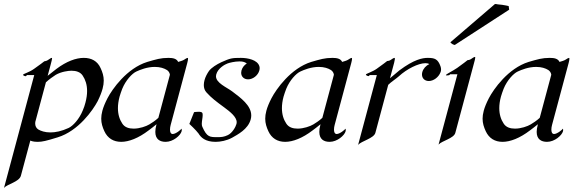

<svg xmlns="http://www.w3.org/2000/svg" viewBox="-36 -707 2876 957"><path d="M241.9 -334C269 -349.6 303.6 -354.5 320.2 -354.5C343.6 -354.5 364.8 -348.1 376.5 -329.6C389.7 -309.8 398.1 -284.7 398.1 -253.3C398.1 -236 395.5 -216.7 389.8 -195.3C386.4 -182.6 382.4 -169.4 376.4 -156.2C359 -113.3 328 -79.6 306.2 -69.3C270.6 -52.7 239.7 -46.9 215.3 -46.9C187.9 -46.9 167.4 -54.2 154.4 -62C145 -68.2 139.4 -78.4 139.4 -91.6C139.4 -94.2 139.6 -96.9 140 -99.6L192.9 -296.9C207.2 -310.1 229.1 -326.2 241.9 -334ZM68.1 168.9 115.1 -6.3C121.7 -3.9 129.5 0 152.4 0C173.9 0 193.6 -4.4 251.7 -22.5C354.9 -54.2 427.1 -157.7 451 -203.1C462.8 -227.1 470.6 -247.1 475.4 -265.1C479.4 -279.9 481.1 -293.1 481.1 -305.1C481.1 -328.5 474.6 -347.9 465.6 -367.2C449.8 -402.8 419.8 -418.5 381.7 -418.5C342.7 -418.5 295.6 -401.4 244.9 -363.3L201.5 -329.1L215.7 -381.8C221.1 -402 223.5 -411.8 223.5 -415.9C223.5 -417.7 223 -418.5 222.1 -418.5C218.2 -418.5 213.2 -414.6 202 -407.2C195.9 -402.8 184.8 -401.4 184.8 -401.4C184.8 -401.4 158.8 -380.9 133.7 -363.8C109.4 -346.2 80.3 -339.4 79 -334.5C77.9 -330.6 88.7 -327.1 91.6 -327.1C95.1 -327.1 98.1 -333 98.1 -333H134.7L-16 229.5C0.3 210.4 59.8 199.7 68.1 168.9Z M899.3 -418.5C896.4 -418.5 890.7 -415.5 880.6 -408.7C875.8 -405.3 859.3 -400.4 852 -398.4C844.6 -414.6 826.6 -418.5 803.6 -418.5C764.6 -418.5 742.1 -411.1 698.2 -398.4C595.9 -366.7 523 -262.2 499.7 -217.3C487.4 -193.4 479 -172.9 474.2 -154.8C470.3 -140.1 468.6 -127.2 468.6 -115.4C468.6 -92.1 475.1 -73 484.1 -53.2C500.4 -17.6 529.9 0 568 0C606.5 0 654.5 -18.6 704.9 -57.1C715.9 -65.4 730.5 -76.2 744.3 -87.9L743.4 -84.5C739.8 -71 738.2 -59.4 738.2 -49.6C738.2 -12.5 761.5 0 789.6 0C827.2 0 863.6 -31.7 869.2 -52.7C871.8 -62.5 868.2 -65.4 867.7 -65.4C867 -61 840.1 -39.1 825 -39.1C814.9 -39.1 811.3 -48.8 811.3 -61C811.3 -68.3 812.6 -76.5 814.6 -84L897.3 -392.6C899.5 -401 901.3 -409.2 901.3 -414C901.3 -416.8 900.7 -418.5 899.3 -418.5ZM810.9 -334.5 753.3 -119.6C739.7 -106.9 719.9 -93.3 708.4 -86.9C692.1 -77.1 659.8 -65.9 630.1 -65.9C607.1 -65.9 585.7 -71.8 573.4 -91.3C560.5 -110.7 551.8 -135.9 551.8 -167.9C551.8 -185 554.3 -204 559.9 -225.1C563.2 -237.3 568.2 -250.5 573.4 -264.6C590.6 -306.6 622.2 -340.8 643.8 -350.6C661.7 -358.9 696.9 -373.5 735.4 -373.5C762.3 -373.5 782.4 -366.7 796.2 -357.9C803.7 -353 809.7 -344.7 810.9 -334.5Z M1256.3 -378.4C1246.2 -408.2 1200.1 -418.5 1164.9 -418.5C1119.5 -418.5 1112.3 -417 1067.4 -397C1043.4 -385.7 1018.7 -370.1 1006.1 -354C996.6 -340.3 987.8 -324.2 983.4 -307.6C981.2 -299.3 979.9 -291 979.9 -283.1C979.9 -269.3 983.8 -256.5 992.9 -246.6C1017.3 -219.2 1042.1 -200.7 1082.1 -171.4C1110.2 -150.6 1143.8 -124.5 1143.8 -97.6C1143.8 -94.9 1143.4 -92.1 1142.7 -89.4C1138.5 -73.7 1121.9 -44.4 1099.9 -33.7C1080.6 -24.3 1066.4 -23.4 1049 -23.4C1009.8 -23.4 995.7 -22.6 972.4 -75.2C970.4 -79.6 969.8 -84.6 969.8 -90.1C969.8 -103.8 974.2 -119.8 974.2 -132.9C974.2 -136.6 973.9 -140 973 -143.1C971.5 -148.5 962.5 -149.9 953.3 -149.9C942.5 -149.9 931.3 -148 931.3 -148L907.8 -89.4C907.8 -89.4 941.1 -58.6 953.6 -41.5C965.1 -22.5 986.4 0 1038.7 0C1062.6 0 1093.9 -5.9 1120.8 -20.5C1148 -36.1 1200.4 -62.5 1213.6 -111.8C1215.5 -118.6 1216.3 -125.1 1216.3 -131.4C1216.3 -181.5 1163.7 -219.4 1121.2 -251.5C1093.4 -272.2 1040.5 -293.3 1040.5 -327C1040.5 -329.9 1040.9 -332.9 1041.8 -335.9C1050 -366.7 1084.4 -385.7 1097.9 -390.6C1108.2 -394.5 1134.4 -400.9 1157.3 -400.9C1161.2 -400.9 1164.6 -400.9 1168.4 -400.4C1178.9 -399.4 1187.6 -395.5 1194.1 -390.6C1181.1 -382.3 1171.5 -370.1 1167.6 -355.5C1166.6 -351.6 1166.1 -347.8 1166.1 -344.2C1166.1 -325.3 1179.8 -311.5 1200.7 -311.5C1224.7 -311.5 1249.9 -331.1 1256.5 -355.5C1257.6 -359.6 1258.2 -363.6 1258.2 -367.4C1258.2 -371.3 1257.6 -375 1256.3 -378.4Z M1716.7 -418.5C1713.8 -418.5 1708.1 -415.5 1698 -408.7C1693.2 -405.3 1676.7 -400.4 1669.4 -398.4C1661.9 -414.6 1644 -418.5 1621 -418.5C1581.9 -418.5 1559.5 -411.1 1515.5 -398.4C1413.3 -366.7 1340.4 -262.2 1317.1 -217.3C1304.8 -193.4 1296.4 -172.9 1291.6 -154.8C1287.6 -140.1 1286 -127.2 1286 -115.4C1286 -92.1 1292.5 -73 1301.5 -53.2C1317.8 -17.6 1347.3 0 1385.3 0C1423.9 0 1471.9 -18.6 1522.2 -57.1C1533.2 -65.4 1547.8 -76.2 1561.7 -87.9L1560.8 -84.5C1557.2 -71 1555.6 -59.4 1555.6 -49.6C1555.6 -12.5 1578.8 0 1607 0C1644.6 0 1681 -31.7 1686.6 -52.7C1689.2 -62.5 1685.6 -65.4 1685.1 -65.4C1684.4 -61 1657.5 -39.1 1642.4 -39.1C1632.3 -39.1 1628.7 -48.8 1628.7 -61C1628.7 -68.3 1630 -76.5 1632 -84L1714.7 -392.6C1716.9 -401 1718.7 -409.2 1718.7 -414C1718.7 -416.8 1718.1 -418.5 1716.7 -418.5ZM1628.3 -334.5 1570.7 -119.6C1557.1 -106.9 1537.3 -93.3 1525.8 -86.9C1509.5 -77.1 1477.2 -65.9 1447.4 -65.9C1424.5 -65.9 1403.1 -71.8 1390.8 -91.3C1377.8 -110.7 1369.2 -135.9 1369.2 -167.9C1369.2 -185 1371.6 -204 1377.3 -225.1C1380.6 -237.3 1385.6 -250.5 1390.8 -264.6C1407.9 -306.6 1439.6 -340.8 1461.2 -350.6C1479.1 -358.9 1514.2 -373.5 1552.8 -373.5C1579.7 -373.5 1599.8 -366.7 1613.6 -357.9C1621 -353 1627.1 -344.7 1628.3 -334.5Z M2096.2 -418.5C2069.3 -418.5 2027.7 -410.6 1955 -356.4L1907.8 -316.9L1928.5 -394C1931.8 -406.2 1933.6 -418.5 1930.6 -418.5C1925.3 -418.5 1917.2 -412.1 1911.3 -408.2C1904.6 -403.3 1893.7 -402.8 1893.7 -402.8C1893.7 -402.8 1867.1 -381.8 1841.9 -364.3C1820.8 -349.1 1789 -339.8 1787.9 -335.9C1786.8 -331.5 1797.4 -327.6 1800.8 -327.6C1803.8 -327.6 1806.7 -333 1806.7 -333H1842.3L1749 15.1C1765.5 -4.4 1827.5 -17.1 1835 -44.9L1899.1 -284.2C1912.5 -297.9 1939.7 -315.4 1952 -326.7C1991.5 -363.3 2049.6 -392.1 2084.7 -392.1C2092.5 -392.1 2099.5 -390.6 2103.9 -387.2C2087.4 -380.4 2073.5 -364.7 2068.9 -347.7C2067.8 -343.5 2067.3 -339.5 2067.3 -335.8C2067.3 -316.8 2080.7 -303.2 2101.4 -303.2C2125.4 -303.2 2150 -322.3 2159.2 -345.7C2160.2 -347.7 2160.6 -349.1 2161 -350.6C2161.8 -353.7 2162.4 -357.2 2162.4 -361.1C2162.4 -365.7 2161.6 -370.9 2159.6 -376.5C2146.9 -412.6 2130.8 -418.5 2096.2 -418.5Z M2230.9 -482.9 2501.9 -658.7 2499.4 -676.8C2493.3 -678.2 2480.2 -681.2 2466.1 -683.1L2446.2 -685.1C2440.6 -686.5 2435 -687 2431.1 -687L2208.7 -496.1C2217.1 -486.3 2225.1 -483.9 2230.9 -482.9ZM2331.5 -423.3C2326 -422.9 2318.1 -417 2311.5 -412.6C2305.3 -407.7 2294.5 -407.2 2294.5 -407.2C2294.5 -407.2 2268.3 -386.2 2243.1 -368.7C2219.1 -352.1 2188 -337.9 2186.7 -333C2185.6 -329.1 2198.1 -332 2201.1 -332C2204.5 -332 2207.3 -336.9 2207.3 -336.9H2243.9L2149.9 13.7C2166.3 -5.4 2226.6 -17.1 2233.5 -44.9L2324.6 -384.8C2328.2 -398.4 2335.8 -422.9 2331.5 -423.3Z M2800.2 -418.5C2797.3 -418.5 2791.6 -415.5 2781.5 -408.7C2776.7 -405.3 2760.2 -400.4 2752.8 -398.4C2745.4 -414.6 2727.4 -418.5 2704.5 -418.5C2665.4 -418.5 2643 -411.1 2599 -398.4C2496.8 -366.7 2423.9 -262.2 2400.6 -217.3C2388.3 -193.4 2379.9 -172.9 2375.1 -154.8C2371.1 -140.1 2369.4 -127.2 2369.4 -115.4C2369.4 -92.1 2376 -73 2385 -53.2C2401.3 -17.6 2430.8 0 2468.8 0C2507.4 0 2555.4 -18.6 2605.7 -57.1C2616.7 -65.4 2631.3 -76.2 2645.2 -87.9L2644.3 -84.5C2640.7 -71 2639 -59.4 2639 -49.6C2639 -12.5 2662.3 0 2690.5 0C2728.1 0 2764.5 -31.7 2770.1 -52.7C2772.7 -62.5 2769.1 -65.4 2768.6 -65.4C2767.9 -61 2741 -39.1 2725.9 -39.1C2715.8 -39.1 2712.2 -48.8 2712.2 -61C2712.2 -68.3 2713.5 -76.5 2715.5 -84L2798.2 -392.6C2800.4 -401 2802.2 -409.2 2802.2 -414C2802.2 -416.8 2801.6 -418.5 2800.2 -418.5ZM2711.8 -334.5 2654.2 -119.6C2640.6 -106.9 2620.8 -93.3 2609.3 -86.9C2593 -77.1 2560.7 -65.9 2530.9 -65.9C2508 -65.9 2486.6 -71.8 2474.3 -91.3C2461.3 -110.7 2452.6 -135.9 2452.6 -167.9C2452.6 -185 2455.1 -204 2460.8 -225.1C2464.1 -237.3 2469.1 -250.5 2474.3 -264.6C2491.4 -306.6 2523.1 -340.8 2544.7 -350.6C2562.6 -358.9 2597.7 -373.5 2636.3 -373.5C2663.2 -373.5 2683.3 -366.7 2697.1 -357.9C2704.5 -353 2710.6 -344.7 2711.8 -334.5Z"/></svg>

Font: Pierce
Style: Oblique
Weight: 400
Italic angle: -15°
Version: Version 0.2.0